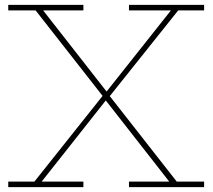

<svg xmlns="http://www.w3.org/2000/svg" viewBox="-20 -772 877 792"><path d="M715 -729 426 -367 433 -388V-363L427 -383L709 -23H822V0H512V-23H678L409 -367L430 -358H405L423 -366L152 -23H324V0H14V-23H122L410 -385L403 -363V-389L409 -369L127 -729H14V-752H324V-729H158L427 -385L406 -394H431L413 -386L685 -729H512V-752H822V-729Z"/></svg>

Font: Hepta Slab ExtraLight ExtraLight
Style: Regular
Weight: 250
Version: Version 1.102